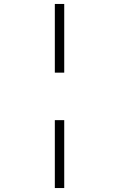

<svg xmlns="http://www.w3.org/2000/svg" viewBox="-20 -820 610 970"><path d="M257 -453V-800H304.5V-453ZM304.5 -213V130H257V-213Z"/></svg>

Font: League Mono Narrow UltraLight
Style: Regular
Weight: 200
Width: 3
Designer: Tyler Finck
Foundry: The League of Moveable Type / Tyler Finck
Version: Version 2.210